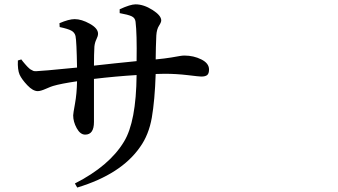

<svg xmlns="http://www.w3.org/2000/svg" viewBox="-20 -802 1540 875"><path d="M525.4 -742.2V-759.8Q574.2 -782.2 597.7 -782.2Q634.8 -782.2 674.8 -756.8Q714.8 -731.4 714.8 -709Q714.8 -700.2 704.6 -684.6Q694.3 -668.9 692.4 -640.6Q691.4 -623 690.4 -585.9Q689.5 -548.8 689.5 -531.2Q731.4 -535.2 760.3 -540Q789.1 -544.9 800.3 -546.9Q811.5 -548.8 820.3 -548.8Q862.3 -548.8 897.5 -531.2Q932.6 -513.7 932.6 -485.4Q932.6 -466.8 924.3 -460Q916 -453.1 897.5 -453.1Q888.7 -453.1 835.9 -459.5Q783.2 -465.8 730.5 -465.8Q703.1 -465.8 689.5 -464.8Q685.5 -344.7 671.9 -266.1Q658.2 -187.5 618.2 -131.8Q532.2 -7.8 332 52.7L321.3 34.2Q478.5 -45.9 544.9 -156.2Q600.6 -247.1 602.5 -460Q505.9 -454.1 408.2 -442.4V-246.1Q408.2 -188.5 368.2 -188.5Q345.7 -188.5 329.6 -217.8Q313.5 -247.1 313.5 -276.4Q313.5 -284.2 321.8 -329.6Q330.1 -375 331.1 -431.6Q257.8 -420.9 221.7 -410.2Q213.9 -408.2 189.5 -397.5Q165 -386.7 152.3 -386.7Q129.9 -386.7 104.5 -413.6Q79.1 -440.4 69.3 -461.9Q59.6 -484.4 61.5 -526.4L77.1 -531.2Q79.1 -528.3 84.5 -521.5Q89.8 -514.6 92.3 -512.2Q94.7 -509.8 99.1 -504.4Q103.5 -499 106.4 -496.6Q109.4 -494.1 113.3 -490.2Q117.2 -486.3 120.6 -484.9Q124 -483.4 127.9 -481Q131.8 -478.5 135.7 -478Q139.6 -477.5 144.5 -477.5Q162.1 -477.5 331.1 -494.1Q329.1 -614.3 324.2 -637.7Q320.3 -654.3 304.7 -662.6Q289.1 -670.9 252 -678.7L251 -696.3Q293.9 -714.8 320.3 -714.8Q351.6 -714.8 389.2 -693.8Q426.8 -672.9 426.8 -648.4Q426.8 -637.7 419.4 -623Q412.1 -608.4 410.2 -589.8Q408.2 -554.7 408.2 -502.9Q434.6 -505.9 502.4 -513.2Q570.3 -520.5 602.5 -523.4Q604.5 -648.4 597.7 -703.1Q595.7 -720.7 579.6 -728Q563.5 -735.4 525.4 -742.2Z"/></svg>

Font: Bpmf Zihi Serif SemiBold
Style: SemiBold
Weight: 600
Foundry: But Ko
Version: Version 1.320